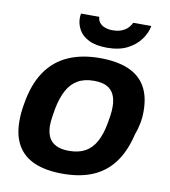

<svg xmlns="http://www.w3.org/2000/svg" viewBox="-82 -794 778 877"><g transform="rotate(10 306.5 -355.5)"><path d="M267 12Q190 12 137.5 -10Q85 -32 58 -77.5Q31 -123 31 -192Q31 -212 33 -232.5Q35 -253 39 -274Q54 -365 94 -423.5Q134 -482 197 -510Q260 -538 344 -538Q422 -538 475 -516Q528 -494 555 -448.5Q582 -403 582 -333Q582 -303 576.5 -275.5Q571 -248 561 -221Q542 -141 503.5 -89.5Q465 -38 406.5 -13Q348 12 267 12ZM277 -96Q322 -96 352.5 -113Q383 -130 402 -165Q421 -200 430 -251Q434 -273 436 -287Q438 -301 438.5 -310.5Q439 -320 439 -329Q439 -362 428 -385Q417 -408 394.5 -419.5Q372 -431 335 -431Q290 -431 259.5 -413Q229 -395 210.5 -360.5Q192 -326 182 -275Q178 -253 176 -238.5Q174 -224 173 -214.5Q172 -205 172 -197Q172 -164 183 -141.5Q194 -119 217.5 -107.5Q241 -96 277 -96ZM367 -590Q315 -590 282.5 -606Q250 -622 235.5 -648Q221 -674 221 -702Q221 -707 221.5 -712.5Q222 -718 223 -723H308Q308 -708 317 -696.5Q326 -685 342 -679Q358 -673 377 -673Q404 -673 422 -681Q440 -689 450.5 -701Q461 -713 465 -723H549Q544 -692 522 -661Q500 -630 461.5 -610Q423 -590 367 -590Z"/></g></svg>

Font: Archivo SemiBold
Style: Bold Italic
Weight: 700
Italic angle: -10°
Version: Version 2.001